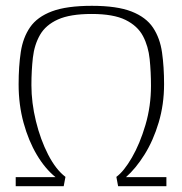

<svg xmlns="http://www.w3.org/2000/svg" viewBox="-20 -640 626 660"><path d="M34 -31H171Q135 -60 106.5 -108Q78 -156 61 -218Q44 -280 44 -350Q44 -412 51.5 -461.5Q59 -511 83.5 -546.5Q108 -582 158.5 -601Q209 -620 296 -620Q382 -620 432 -600.5Q482 -581 506 -545Q530 -509 537 -459.5Q544 -410 544 -351Q544 -281 525.5 -219Q507 -157 477 -109Q447 -61 413 -31H552V0H386L380 -32Q406 -51 433.5 -98.5Q461 -146 480 -210.5Q499 -275 499 -345Q499 -392 494.5 -436.5Q490 -481 471.5 -516Q453 -551 411.5 -571.5Q370 -592 295 -592Q221 -592 179 -573Q137 -554 117.5 -520Q98 -486 93 -441.5Q88 -397 88 -347Q88 -287 103.5 -223.5Q119 -160 145.5 -108.5Q172 -57 205 -32L199 0H34Z"/></svg>

Font: Smooch Sans Light
Style: Regular
Weight: 300
Designer: Robert E. Leuschke
Foundry: Robert E. Leuschke
Version: Version 1.010; ttfautohint (v1.8.3)